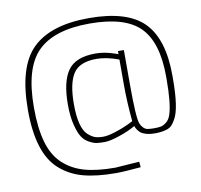

<svg xmlns="http://www.w3.org/2000/svg" viewBox="-95 -820 1170 1120"><g transform="rotate(-10 489.5 -260.0)"><path d="M925 -305V-288Q925 -109 890 -50Q878 -28 866.5 -16.5Q855 -5 836 1Q806 10 770.5 10Q735 10 714 3.5Q693 -3 682 -12Q660 -33 655 -53Q614 -29 557 -10Q500 9 470 9Q440 9 422 6.5Q404 4 378 -10Q352 -24 336 -49Q320 -74 307.5 -124Q295 -174 295 -243Q295 -379 341 -444Q387 -509 505 -509Q558 -509 616 -489L637 -482V-500H672V-300Q672 -100 686 -64Q691 -50 702.5 -37.5Q714 -25 728.5 -22.5Q743 -20 768 -20Q793 -20 807.5 -23Q822 -26 840 -40Q858 -54 867 -82Q888 -146 888 -288V-306Q888 -507 800 -597Q712 -687 501.5 -687Q291 -687 194 -591Q97 -495 97 -261Q97 -137 121 -54Q145 29 197.5 77.5Q250 126 323 146.5Q396 167 504 167L647 157L650 190Q552 199 504 199Q388 199 309 177.5Q230 156 172 104Q60 5 60 -251.5Q60 -508 168 -613.5Q276 -719 503 -719Q730 -719 827.5 -620Q925 -521 925 -305ZM618 -68 648 -83Q637 -197 637 -300V-450Q564 -477 505 -477Q404 -477 367 -419.5Q330 -362 330 -240Q330 -99 377 -56Q399 -36 418.5 -29.5Q438 -23 466.5 -23Q495 -23 541 -38Q587 -53 618 -68Z"/></g></svg>

Font: Titillium Web
Style: Thin
Weight: 200
Version: Version 1.001;PS 57.000;hotconv 1.0.70;makeotf.lib2.5.55311